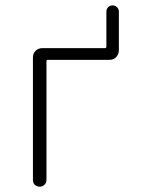

<svg xmlns="http://www.w3.org/2000/svg" viewBox="-20 -700 540 720"><path d="M103.5 -25.4V-485.4Q103.5 -500 113.8 -509.8Q124 -519.5 138.7 -519.5H374Q378.9 -519.5 378.9 -525.4V-656.2Q378.9 -666 385.3 -672.9Q391.6 -679.7 401.9 -679.7Q412.1 -679.7 418.9 -672.9Q425.8 -666 425.8 -656.2V-511.7Q425.8 -497.1 416 -486.3Q406.2 -475.6 390.6 -475.6H159.2Q154.3 -475.6 154.3 -470.7V-25.4Q154.3 -14.6 147 -7.3Q139.6 0 128.9 0Q118.2 0 110.8 -6.8Q103.5 -13.7 103.5 -25.4Z"/></svg>

Font: Rounded-L Mgen+ 1m light
Style: Regular
Weight: 200
Designer: [Source Han Sans]
Ryoko NISHIZUKA  (kana & ideographs); Paul D. Hunt (Latin, Greek & Cyrillic); Wenlong ZHANG  (bopomofo
Version: Version 1.059.20150602